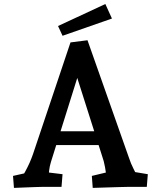

<svg xmlns="http://www.w3.org/2000/svg" viewBox="-20 -912 785 937"><path d="M48.1 5 43.5 -53.5 149.6 -77.3 77.2 -29.4Q92.5 -55.2 103.9 -76.2Q115.3 -97.3 124.5 -117.8Q133.6 -138.4 141.3 -160.6L324 -705L407 -715.6L610.2 -139.5Q618.5 -114.1 631.1 -89.3Q643.6 -64.5 654 -43.1L587.8 -80.8L701.4 -61.9L696.4 0H603.3Q591.3 0 560.9 1Q530.5 2 495.4 3Q460.3 4 432.5 5L428.2 -53.5L548.2 -82.3L503.6 -19.4Q497.6 -67.5 492.5 -96.5Q487.5 -125.5 477.6 -152.7L341.4 -580.9H372.5L228.6 -121.6Q222.3 -101.3 219.6 -79.1Q217 -56.9 216.3 -29.3L166.8 -76.3L285.2 -61.9L280.2 0H185.6Q173.6 0 149.2 1Q124.7 2 97.3 3Q69.8 4 48.1 5ZM226.5 -204V-271.5H493.5V-204ZM285.3 -737.4 263.2 -785 494.1 -892.4 526.3 -821.5Z"/></svg>

Font: Andada Pro
Style: Regular
Weight: 400
Designer: Carolina Giovagnoli
Foundry: Huerta Tipografica
Version: Version 3.003